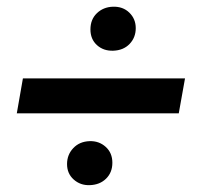

<svg xmlns="http://www.w3.org/2000/svg" viewBox="-20 -620 599 569"><path d="M509.8 -284.2H29.8L47.9 -387.7H528.3ZM248 -532.7Q248 -562.5 267.1 -580.8Q286.1 -599.1 314.5 -600.1Q344.2 -601.1 363.3 -582.5Q382.3 -564 382.3 -536.6Q382.3 -508.8 364 -489.7Q345.7 -470.7 315.4 -469.7Q286.6 -468.8 267.3 -486.3Q248 -503.9 248 -532.7ZM178.7 -133.8Q178.7 -161.6 197.3 -181.2Q215.8 -200.7 245.6 -201.7Q273.4 -202.6 293.2 -184.8Q313 -167 313 -137.7Q313 -108.9 294.4 -90.6Q275.9 -72.3 246.1 -71.3Q218.3 -70.3 198.5 -87.9Q178.7 -105.5 178.7 -133.8Z"/></svg>

Font: Roboto Medium
Style: Italic
Weight: 500
Italic angle: -12°
Designer: Google
Version: Version 2.134; 2016